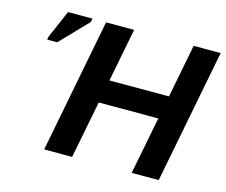

<svg xmlns="http://www.w3.org/2000/svg" viewBox="-98 -820 1119 952"><g transform="rotate(15 461.5 -344.0)"><path d="M402.3 -294.9 344.7 0H201.2L334.5 -688H478.5L425.3 -414.1H731L784.2 -688H922.9L789.1 0H650.4L708 -294.9ZM261.2 -670.4 126 -529.8H74.7L77.6 -545.9L139.2 -688.5H264.6Z"/></g></svg>

Font: Arimo
Style: Bold Italic
Weight: 700
Italic angle: -12°
Designer: Steve Matteson
Foundry: Monotype Imaging Inc.
Version: Version 1.33